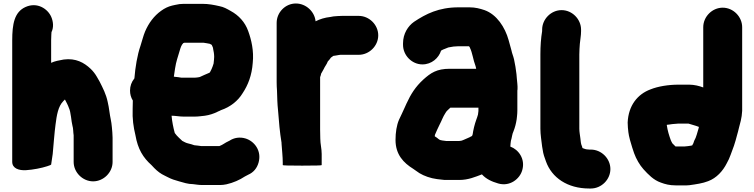

<svg xmlns="http://www.w3.org/2000/svg" viewBox="-20 -823 4322 1100"><path d="M513.5 216C573.4 216 625 164.7 625 105V-34C625 -53.9 622.5 -76.1 621 -94C618.4 -127.8 611 -151.3 607 -183C604.3 -203.7 601 -222.3 597 -239C587.7 -284.1 569.4 -318.2 551 -355L535 -383C525 -400.3 513 -415.7 499 -429C462.2 -463.8 414.6 -491.1 345 -482C321.8 -478.1 291.9 -472.4 273 -463V-593C273 -604.3 273.3 -614.3 274 -623C274 -629.7 274.3 -635 275 -639C288.3 -665.6 285.5 -699 273.5 -726.5C253.6 -772.2 193.7 -813 126.5 -783C61.9 -754.1 50 -684.7 50 -591V104C50 142.3 88.8 154.4 129 152C169.9 149.5 218.3 139.8 250 129.5C265.3 124.5 273 121.3 273 120C276.2 100.8 278.5 80 282 59C284.8 28.4 293.1 -74.9 298 -108C304.8 -162.7 313.1 -214.1 343 -244L352 -253C359.5 -238.1 369.4 -220.9 375 -204C386.3 -181.3 388.5 -126.5 395 -103C400.2 -87.5 399.1 -64.2 402 -48V105C402 164.7 453.6 216 513.5 216Z M1207 -497C1207 -485.4 1205.1 -472.8 1204 -462V-460C1199.8 -447.5 1197.3 -437.5 1192 -427L1187.5 -418C1185.7 -414.4 1182.1 -405 1177 -405C1158.3 -396.5 1143.2 -391.1 1125 -382C1123 -381.3 1121.7 -381 1121 -381C1113.9 -379.8 1104.6 -378 1096 -378H1019C1007.4 -380.9 992.7 -381.5 981 -383C979 -383 977.3 -383.3 976 -384C978.7 -399.3 981 -415 983 -431C989 -471.2 998.8 -496 1009 -531C1014.3 -549.4 1019 -565 1030 -576L1036 -578H1147C1161.2 -576.4 1169.3 -574.1 1182 -572C1185.3 -570 1189 -568 1193 -566C1198.3 -552.6 1201 -551 1201 -543C1204.3 -529.7 1207 -512.6 1207 -497ZM1138 237H1240C1252 237 1264.3 235.7 1277 233C1316.3 224.3 1353.3 207.8 1383 188C1390.3 184.7 1396.7 181.3 1402 178C1432.7 164.8 1452.6 140.1 1461.5 108C1480.5 39.6 1436.1 -15.2 1385.5 -30C1353.3 -39.4 1320.7 -34.1 1295 -17L1287 -13C1270.8 -6 1257.1 6.2 1239 13C1237.7 13 1236.7 13.3 1236 14H1134C1120.2 12.5 1108.9 10.2 1093 9C1082.7 4.9 1071 2 1059 -1C1045.2 -3.8 1035.4 -10.3 1024 -16L1022 -18L1005 -34C996.7 -42.3 988.3 -50.5 982 -60C982 -60.7 981.7 -61.3 981 -62C973.3 -90.3 965.5 -127.3 963 -160C985.7 -160 1007.5 -155 1031 -155H1096C1115.9 -155 1137 -158.3 1154 -160C1178.8 -163.3 1205.7 -172.4 1225 -182C1227.7 -184 1230.7 -185.3 1234 -186C1238.7 -188.7 1242.7 -190.7 1246 -192C1298.7 -209.6 1343.7 -245.1 1370 -289C1401 -335.5 1422.9 -391.2 1428 -463C1435.3 -531.9 1419.9 -595.9 1402 -645C1383.8 -696.4 1347.4 -735.4 1302 -760C1279.4 -772.7 1262.4 -783 1236 -788C1206.3 -794.6 1176.3 -801 1139 -801H1033C1016.3 -801 1000 -799 984 -795C977.3 -793 971.3 -791.7 966 -791C944 -785.7 923 -775.7 903 -761C862.6 -732.2 831.8 -691.1 811 -642C801.4 -619.8 793.1 -585.2 785 -561C766.5 -507.8 755.2 -438.4 750 -374C733.3 -353.3 725 -330 725 -304C725 -283.3 730.3 -264.3 741 -247C740.3 -229.7 740 -214 740 -200C737.7 -141.1 744.4 -96.2 756 -48C769.6 31 799.7 80.1 848 123L864 140C883.3 159.3 900 172.2 925 184L941 192C961 202.6 982.6 209.8 1006 216C1029.7 222.8 1057.4 232 1086 232C1102.3 233.8 1119 237 1138 237Z M1565 -692V-352C1565 -336.7 1565.7 -320.3 1567 -303C1568.3 -259.3 1568.8 -229.5 1573 -190C1578 -125.4 1582.9 -65.4 1593 -5V0C1595.3 36.3 1600 74 1600 109V123C1600 125 1637 126 1711 126C1785.7 126 1823 125 1823 123V59C1823 27.9 1815 2 1815 -29C1814.3 -45.7 1814 -62.7 1814 -80V-381C1816.8 -388 1818.8 -394.5 1820 -402C1820.7 -402 1821 -402.3 1821 -403C1827 -413.7 1831.7 -422 1835 -428C1840.4 -441.4 1852.6 -454.9 1858 -471C1864.7 -477.7 1870.1 -484.5 1876 -493C1882 -497.7 1886.7 -501 1890 -503H1891L1905 -505L1922 -508C1924.7 -508 1927.3 -508.3 1930 -509H2035C2095.5 -509 2147 -560.1 2147 -620.5C2147 -680.9 2095.5 -732 2035 -732H1940C1922 -732 1907.1 -730.3 1890 -729L1874 -726C1839.6 -722.2 1813 -713.5 1788 -701C1782.9 -755.8 1733.9 -803 1675 -803C1614.7 -803 1565 -752 1565 -692Z M2400 -454C2453.3 -454 2493.7 -490.7 2507 -533C2511.7 -535.7 2516 -538 2520 -540H2521C2529 -543.3 2538 -547 2548 -551C2549.3 -551.7 2551 -552 2553 -552C2568.5 -555.4 2587.3 -558 2605 -558H2667C2669.7 -554.7 2671.3 -552.3 2672 -551V-550C2686.8 -520.4 2691.2 -478 2704 -446C2704.6 -443 2708 -434 2708 -429H2557C2481.7 -429 2447.7 -405.3 2405 -367C2360.2 -325.6 2334.4 -285.2 2308 -228L2300 -210C2288 -184.5 2278 -160.9 2266 -137C2252.4 -105.9 2246 -64.3 2246 -21C2246 63.2 2293 110.6 2347 144C2352.3 147.3 2355.7 149.7 2357 151L2383 169C2410.1 185.3 2446.1 198.1 2483 203L2500 205C2508.7 206.3 2517.7 207.3 2527 208H2611C2663.5 208 2703.3 190.2 2741 176C2764.5 202.1 2796.5 217.3 2834 228C2900.9 247.8 2958.4 201.8 2972 152C2990.9 87.3 2950 33.4 2904 17V14C2904 4.8 2906.1 -7 2907 -16C2913.3 -34.9 2913.6 -54.2 2922 -71C2930.6 -92.5 2936.4 -115.7 2940 -139L2942 -157C2943.3 -167.7 2944 -179 2944 -191V-304C2944 -307.3 2944.3 -310 2945 -312C2946.1 -331.2 2942.5 -355.6 2941 -374L2939 -398C2935 -429.8 2931.8 -452.5 2925 -483C2919.9 -504.6 2914.1 -514.7 2910 -535C2904.6 -555.2 2899.4 -572.8 2894 -593C2873.4 -667.2 2825.9 -740 2756 -765C2730.2 -773.6 2703.6 -781 2670 -781H2607C2493.7 -781 2420 -743.3 2352 -698C2317.8 -674 2289 -630.2 2289 -575V-566C2289 -505.7 2340 -454 2400 -454ZM2721 -206V-187C2720.3 -181 2719.7 -175.7 2719 -171C2719 -168.3 2718.3 -165.3 2717 -162C2713.2 -146.8 2705.2 -130 2702 -117L2696 -95C2694.7 -87.7 2693 -80 2691 -72C2689.1 -63.3 2688.7 -42 2680 -42C2668.9 -34.6 2649.7 -28.4 2637 -22C2630.8 -19.9 2625.1 -16 2616 -16C2613.3 -15.3 2611 -15 2609 -15H2538C2536 -15 2533.7 -15.3 2531 -16L2515 -18C2509.5 -18 2497.4 -21.6 2493 -26C2487 -31.3 2479.7 -36.7 2471 -42V-45C2471 -47 2471.3 -49 2472 -51C2480.8 -71.6 2488.6 -89.1 2499 -110C2510.3 -131 2517.9 -154.4 2531 -174C2537.7 -187.4 2547.1 -193.1 2560 -206Z M3086 -653V-645C3079.2 -604.1 3076 -559.4 3076 -512V-85C3076 -51.4 3082.6 -13.6 3086 17L3089 34C3091.9 58.8 3100.4 81.7 3108 102C3141.1 194.7 3230.6 257 3356 257H3365C3425.5 257 3477 205.9 3477 145.5C3477 85.1 3425.5 34 3365 34H3356C3353.3 34 3349.7 33.7 3345 33C3336.1 33 3326.3 28.4 3319 26C3318.3 25.3 3317.7 25 3317 25C3317 21.8 3314.4 16.1 3313 12C3307.7 1.3 3306.8 -16.6 3305 -31C3303.3 -46.5 3299 -67.2 3299 -85V-511C3299 -530.4 3300.7 -555.1 3302 -572C3304 -598.1 3309 -617.3 3309 -644V-653C3309 -713.5 3257.9 -765 3197.5 -765C3137.1 -765 3086 -713.5 3086 -653Z M3903 16H3850L3832 -2C3829.1 -7.8 3825 -14.1 3823 -20C3813.4 -47 3804.8 -73.3 3800 -107C3800.7 -107 3801 -107.3 3801 -108C3810 -108 3822.2 -111.2 3831 -112L3855 -114C3859 -114.7 3863 -115 3867 -115H3924C3945.3 -107.9 3963.2 -104.3 3984 -96C3983.3 -94 3983 -92 3983 -90C3974.3 -64 3970.4 -38.4 3957 -16C3954.7 -9.2 3951.7 2.3 3947 7L3946 10C3941.3 11.3 3938 12 3936 12C3927.8 14 3912.5 15 3903 16ZM4120.5 -779C4060.1 -779 4009 -727.5 4009 -667V-322C3986.1 -330.6 3957.4 -338 3928 -338H3868C3809.3 -338 3750.4 -328.4 3707 -311C3632.5 -283.4 3580.2 -218.4 3576 -121C3576 -100 3578.1 -84.7 3580 -66C3582.2 -43.3 3594.9 0.6 3602 22L3613 55C3624.8 87.9 3645 122.4 3666 146C3694 176.6 3723.9 208.5 3766 223C3791.1 232.4 3815.9 239 3850 239H3892C3905.3 239.7 3918 239.3 3930 238C3968 232.6 4005.9 227.4 4037 215C4085 197.4 4121.8 156.4 4144 112C4161.4 83 4171.8 45.1 4185 12C4191.7 -5.9 4197.5 -30.7 4203 -50C4210.8 -75.3 4216.1 -104.7 4224 -131C4228.8 -150.3 4230.4 -165.7 4232 -188V-667C4232 -727.5 4180.9 -779 4120.5 -779Z"/></svg>

Font: Smoothie
Style: Blk
Weight: 900
Foundry: Cannot Into Space Fonts
Version: Version 0.8